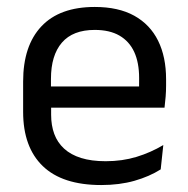

<svg xmlns="http://www.w3.org/2000/svg" viewBox="-20 -521 540 552"><path d="M271 11Q159.5 11 103 -43.5Q46.5 -98 46.5 -199.5V-286.5Q46.5 -389.5 99 -445.2Q151.5 -501 252.5 -501Q320.5 -501 366 -475.8Q411.5 -450.5 434.5 -404Q457.5 -357.5 457.5 -293V-275Q457.5 -259 456.2 -243Q455 -227 453 -211.5H378.5Q379.5 -235.5 379.8 -257Q380 -278.5 380 -296.5Q380 -341 365.8 -371.8Q351.5 -402.5 323.2 -418.8Q295 -435 252.5 -435Q189.5 -435 158 -398.5Q126.5 -362 126.5 -294V-247.5L127 -237.5V-191Q127 -160.5 136 -136Q145 -111.5 164.2 -93.8Q183.5 -76 213.2 -66.8Q243 -57.5 284 -57.5Q331.5 -57.5 372.5 -70Q413.5 -82.5 449.5 -104L442 -34Q409.5 -13.5 366.5 -1.2Q323.5 11 271 11ZM89 -211.5V-272.5H436V-211.5Z"/></svg>

Font: Anek Tamil
Style: Regular
Weight: 400
Designer: Aadarsh Rajan (Tamil), Yesha Goshar (Latin)
Foundry: Ek Type
Version: Version 1.003